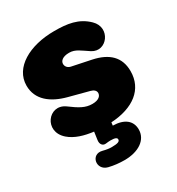

<svg xmlns="http://www.w3.org/2000/svg" viewBox="-170 -614 851 922"><g transform="rotate(-30 256.0 -153.0)"><path d="M252 200C329 200 384 164 384 106C384 58 349 29 285 28L287 11C412 4 490 -56 490 -156C490 -234 443 -278 358 -296L252 -318C235 -322 226 -334 226 -348C226 -363 240 -380 278 -380C313 -380 334 -359 373 -334C441 -291 514 -387 450 -449C400 -498 340 -506 268 -506C131 -506 22 -445 22 -345C22 -267 82 -221 165 -199L275 -170C291 -166 303 -157 303 -143C303 -128 290 -111 253 -111C214 -111 186 -128 139 -163C64 -216 -18 -110 61 -41C94 -12 142 2 193 8L187 50C185 63 187 72 193 79C199 86 207 87 215 86C223 85 231 84 239 84C265 84 275 89 275 98C275 110 263 115 228 115C216 115 201 113 182 108C122 92 106 175 166 190C194 197 224 200 252 200Z"/></g></svg>

Font: SN Pro Black
Style: Regular
Weight: 900
Designer: Tobias Whetton
Foundry: Supernotes
Version: Version 1.001;Glyphs 3.2 (3249)